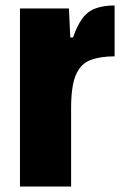

<svg xmlns="http://www.w3.org/2000/svg" viewBox="-20 -627 457 702"><path d="M53 55V-596H232L237 -490H247Q262 -534 281.5 -560Q301 -586 330 -596.5Q359 -607 399 -607V-421Q347 -421 311 -407.5Q275 -394 257.5 -353.5Q240 -313 240 -232V55Z"/></svg>

Font: Farlight84_Sys_V01
Style: Bold
Weight: 700
Designer: Monotype Design Team, Nadine Chahine and Nizar Qandah
Foundry: Monotype Imaging Inc.
Version: Version 2.004;October 31, 2024;FontCreator 14.0.0.2814 64-bi